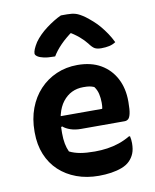

<svg xmlns="http://www.w3.org/2000/svg" viewBox="-91 -882 781 966"><g transform="rotate(-10 300.0 -399.0)"><path d="M325 -553Q395 -553 444 -524.5Q493 -496 519.5 -445.5Q546 -395 546 -329V-324Q546 -286 541.5 -266Q537 -246 529 -239.5Q521 -233 511 -233H288Q258 -233 234.5 -241Q211 -249 196 -262L176 -252L180 -314H410Q412 -321 412.5 -329.5Q413 -338 413 -345Q413 -369 408 -390.5Q403 -412 390 -429Q378 -434 367 -436Q356 -438 335 -438Q270 -438 230 -387Q190 -336 190 -232V-227Q190 -198 194.5 -174.5Q199 -151 208 -132Q232 -120 262.5 -114.5Q293 -109 337 -109Q370 -109 401 -113.5Q432 -118 461.5 -128Q491 -138 518 -154H524Q526 -145 527 -136Q528 -127 528 -118Q528 -87 519.5 -66Q511 -45 495 -29Q479 -13 454 -3.5Q429 6 399 10.5Q369 15 336 15Q274 15 222.5 -4Q171 -23 133.5 -58Q96 -93 75.5 -143Q55 -193 55 -255V-261Q55 -325 75 -378.5Q95 -432 131.5 -471Q168 -510 217.5 -531.5Q267 -553 325 -553ZM287 -813Q294 -813 300.5 -813Q307 -813 319 -813Q344 -813 362.5 -807.5Q381 -802 409 -782Q426 -769 443.5 -753.5Q461 -738 476.5 -719.5Q492 -701 506.5 -679.5Q521 -658 533 -633Q518 -623 500 -619Q482 -615 459 -615Q438 -615 426 -621.5Q414 -628 398 -650Q383 -669 361.5 -687.5Q340 -706 299 -731L354 -716H288L342 -733Q294 -699 266 -670Q238 -641 223 -615H217Q186 -615 165.5 -619.5Q145 -624 134 -631.5Q123 -639 123 -647Q123 -656 128.5 -669.5Q134 -683 146 -702Q158 -719 174.5 -735.5Q191 -752 210.5 -766.5Q230 -781 249.5 -793Q269 -805 287 -813Z"/></g></svg>

Font: Recursive Monospace Casual
Style: Bold
Weight: 700
Version: Version 1.047